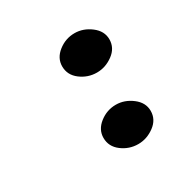

<svg xmlns="http://www.w3.org/2000/svg" viewBox="-81 -459 411 423"><g transform="rotate(-30 124.5 -247.0)"><path d="M158 -106Q135 -106 116.5 -120Q98 -134 98 -156Q98 -177 116.5 -191.5Q135 -206 158 -206Q180 -206 199 -191.5Q218 -177 218 -156Q218 -134 199 -120Q180 -106 158 -106ZM158 -288Q135 -288 116.5 -302Q98 -316 98 -338Q98 -359 116.5 -373.5Q135 -388 158 -388Q180 -388 199 -373.5Q218 -359 218 -338Q218 -316 199 -302Q180 -288 158 -288Z"/></g></svg>

Font: Ekushey Buriganga
Style: Regular
Weight: 400
Designer: Al Mamun Sumon
Foundry: Al Mamun Sumon
Version: Version 1.0